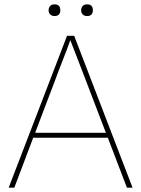

<svg xmlns="http://www.w3.org/2000/svg" viewBox="-20 -865 651 885"><path d="M20 0 289 -700H322L591 0H565L477 -230H133L46 0ZM237 -503 142 -253H468L372 -504Q369 -512 358 -540.5Q347 -569 332.5 -606.5Q318 -644 304 -680Q297 -660 287 -633.5Q277 -607 266.5 -580.5Q256 -554 248 -533Q240 -512 237 -503ZM381 -791Q369 -791 361.5 -798.5Q354 -806 354 -818Q354 -829 361 -837Q368 -845 381 -845Q408 -845 408 -818Q408 -791 381 -791ZM231 -791Q219 -791 211.5 -798.5Q204 -806 204 -818Q204 -829 211 -837Q218 -845 231 -845Q258 -845 258 -818Q258 -791 231 -791Z"/></svg>

Font: Lexend Thin
Style: Regular
Weight: 100
Designer: Bonnie Shaver-Troup, Thomas Jockin
Foundry: Lexend
Version: Version 1.007; ttfautohint (v1.8.3)